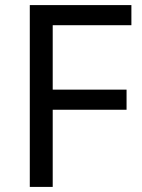

<svg xmlns="http://www.w3.org/2000/svg" viewBox="-20 -734 559 754"><path d="M187 0H97V-714H496V-635H187V-382H477V-303H187Z"/></svg>

Font: umalayalam85
Style: Book
Weight: 400
Designer: Jelle Bosma - Monotype Design Team
Foundry: Monotype Imaging Inc.
Version: Version 2.003